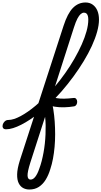

<svg xmlns="http://www.w3.org/2000/svg" viewBox="-207 -1024 817 1546"><path d="M-158 17Q-177 17 -183 5.5Q-189 -6 -185 -20.5Q-181 -35 -169 -46.5Q-157 -58 -140 -58Q-119 -58 -94 -66Q-69 -74 -41 -89Q-13 -104 18 -125.5Q49 -147 81 -174Q113 -201 145 -231Q191 -275 235 -327.5Q279 -380 319 -436.5Q359 -493 392.5 -551.5Q426 -610 451 -666Q476 -722 490 -773Q504 -824 504 -866Q504 -888 517 -898Q530 -908 547 -907Q564 -906 577 -895.5Q590 -885 590 -866Q590 -822 575 -768Q560 -714 532.5 -654Q505 -594 467 -531.5Q429 -469 384 -407.5Q339 -346 289 -288.5Q239 -231 186 -182Q148 -147 110 -116.5Q72 -86 35 -61.5Q-2 -37 -36.5 -19.5Q-71 -2 -101.5 7.5Q-132 17 -158 17ZM29 502Q2 502 -20.5 490Q-43 478 -56.5 451Q-70 424 -69 379Q-68 334 -47 267L305 -817Q337 -916 380 -960Q423 -1004 482 -1004Q515 -1004 539.5 -986.5Q564 -969 577 -938.5Q590 -908 590 -866Q590 -847 577 -838Q564 -829 547 -829Q530 -829 517 -838Q504 -847 504 -866Q504 -883 500.5 -895.5Q497 -908 489.5 -915Q482 -922 469 -922Q456 -922 443 -911Q430 -900 416.5 -874.5Q403 -849 388 -802L204 -229Q215 -189 222.5 -142Q230 -95 233.5 -44.5Q237 6 237 57.5Q237 109 232.5 159Q228 209 219.5 254Q211 299 198 338Q184 385 161.5 422Q139 459 106.5 480.5Q74 502 29 502ZM39 422Q50 422 59.5 416Q69 410 77.5 399Q86 388 94 372Q102 356 109 335Q120 306 128.5 273Q137 240 143.5 204.5Q150 169 154 132Q158 95 159.5 57.5Q161 20 160.5 -15.5Q160 -51 156 -83L37 286Q13 362 15 392Q17 422 39 422ZM392 -168Q350 -161 309.5 -160Q269 -159 233 -165Q197 -171 164 -184Q155 -187 154.5 -199.5Q154 -212 159.5 -226Q165 -240 176 -247.5Q187 -255 202 -248Q224 -238 250 -233.5Q276 -229 309 -229.5Q342 -230 384 -235Q399 -237 406.5 -228Q414 -219 414.5 -206Q415 -193 409 -182Q403 -171 392 -168Z"/></svg>

Font: Playwrite SK
Style: Regular
Weight: 400
Designer: Veronika Burian, José Scaglione
Foundry: TypeTogether
Version: Version 1.002